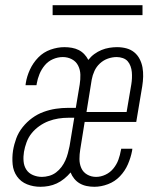

<svg xmlns="http://www.w3.org/2000/svg" viewBox="-20 -709 640 737"><path d="M135 8Q108 8 84 -1.5Q60 -11 45.5 -31.5Q31 -52 28.5 -78Q26 -104 30 -131Q34 -155 42.5 -178Q51 -201 67 -221Q83 -241 103.5 -256Q124 -271 147.5 -279.5Q171 -288 194.5 -291.5Q218 -295 242 -295H271L286 -385Q289 -404 288.5 -422.5Q288 -441 280 -457Q272 -473 256 -481.5Q240 -490 221 -490Q202 -490 183.5 -482Q165 -474 152 -458.5Q139 -443 131.5 -424.5Q124 -406 121 -388Q121 -386 120.5 -384.5Q120 -383 120 -382H78Q78 -384 78.5 -386Q79 -388 79 -390Q83 -416 95 -442Q107 -468 127 -488.5Q147 -509 174 -518.5Q201 -528 227 -528Q242 -528 256 -525.5Q270 -523 282 -517Q294 -511 303.5 -501Q313 -491 319 -479Q329 -492 342 -501.5Q355 -511 369.5 -517Q384 -523 399.5 -525.5Q415 -528 429 -528Q448 -528 465 -523.5Q482 -519 495 -508.5Q508 -498 516 -482.5Q524 -467 527 -450Q530 -433 529.5 -415Q529 -397 526 -378L503 -241H305L288 -135Q285 -117 285 -98.5Q285 -80 292 -64Q299 -48 314.5 -39Q330 -30 349 -30Q367 -30 385 -38.5Q403 -47 415.5 -62.5Q428 -78 434.5 -96Q441 -114 444 -132Q445 -134 445 -135.5Q445 -137 445 -138H488Q488 -136 487.5 -134Q487 -132 487 -130Q482 -104 471 -78.5Q460 -53 440.5 -32.5Q421 -12 394.5 -2Q368 8 342 8Q327 8 312.5 5Q298 2 286 -5Q274 -12 265 -23Q256 -34 251 -47Q240 -34 226.5 -23Q213 -12 198 -5Q183 2 167 5Q151 8 135 8ZM312 -279H466L484 -385Q486 -397 486.5 -409Q487 -421 486 -432.5Q485 -444 481 -455Q477 -466 470 -474Q463 -482 451.5 -486Q440 -490 428 -490Q411 -490 394 -484Q377 -478 363.5 -465.5Q350 -453 342.5 -436.5Q335 -420 332 -403ZM141 -30Q154 -30 168.5 -34Q183 -38 195 -47Q207 -56 216 -68Q225 -80 231 -93.5Q237 -107 240.5 -120.5Q244 -134 247 -148L265 -257H242Q223 -257 204 -254Q185 -251 166.5 -244Q148 -237 131 -225Q114 -213 101.5 -197.5Q89 -182 82 -163Q75 -144 72 -126Q69 -108 70.5 -90Q72 -72 81 -58Q90 -44 106.5 -37Q123 -30 141 -30ZM182 -651V-689H527V-651Z"/></svg>

Font: Iosevka SS04 XLt Ex Obl
Style: Regular
Weight: 200
Width: 7
Italic angle: -9°
Monospace: yes
Designer: Belleve Invis
Foundry: Belleve Invis
Version: Version 19.0.0; ttfautohint (v1.8.4)